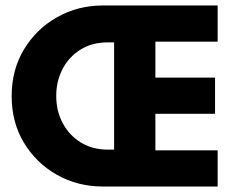

<svg xmlns="http://www.w3.org/2000/svg" viewBox="-20 -680 868 700"><path d="M773.5 0H355Q263.5 0 188 -42.5Q112.5 -85 67.5 -159.2Q22.5 -233.5 22.5 -329.5Q22.5 -426 67.8 -500.5Q113 -575 188.5 -617.5Q264 -660 355 -660H773.5V-528H546.5V-397H764V-265H546.5V-132H773.5ZM396 -134.5V-525.5H373Q315 -525.5 272.8 -498.8Q230.5 -472 207.8 -427.8Q185 -383.5 185 -330.5Q185 -275 208.8 -230.8Q232.5 -186.5 274.8 -160.5Q317 -134.5 373 -134.5Z"/></svg>

Font: Lucymar Sans
Style: Bold
Weight: 700
Foundry: The League of Moveable Type (original font) / Main changes by Cristiano Sobral with portions from Mirco Monsees
Version: Version 2.001;August 30, 2020;FontCreator 13.0.0.2681 64-bit